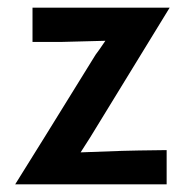

<svg xmlns="http://www.w3.org/2000/svg" viewBox="-20 -479 492 499"><path d="M228.5 -336.9Q235.4 -345.7 253.9 -373Q226.6 -372.1 142.6 -370.1Q123 -370.1 64.5 -370.1Q64.5 -392.6 64.5 -459Q153.3 -459 420.9 -459Q369.1 -374 213.9 -121.1Q208 -111.3 189.5 -83Q215.8 -84 296.9 -86.9Q326.2 -87.9 413.1 -88.9Q413.1 -66.4 413.1 0Q314.5 0 19.5 0Q72.3 -84 228.5 -336.9Z"/></svg>

Font: Alata=Ham
Style: Regular
Weight: 400
Designer: Spyros Zevelakis, Eben Sorkin
Version: Version 1.004